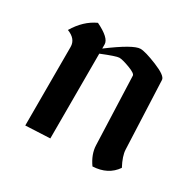

<svg xmlns="http://www.w3.org/2000/svg" viewBox="-111 -571 711 702"><g transform="rotate(30 244.5 -220.5)"><path d="M173.8 -357.9V0L70.8 4.9V-326.7Q70.8 -360.4 31.2 -375.5Q64 -430.7 113.3 -453.1Q173.8 -423.8 173.8 -397V-379.4Q266.1 -448.7 295.9 -448.7Q316.4 -448.7 367.9 -427.7Q419.4 -406.7 420.4 -389.6L432.6 -102.5Q433.6 -76.2 454.1 -37.6Q422.4 8.8 358.4 11.7Q332.5 -24.9 331.1 -61.5L320.3 -349.6Q319.8 -358.9 289.1 -370.4Q258.3 -381.8 245.1 -381.8Q232.9 -381.8 173.8 -357.9Z"/></g></svg>

Font: Balgruf
Style: Regular
Weight: 500
Designer: Paul James MIller
Foundry: High-Logic / Made with FontCreator
Version: Version 1.201;March 28, 2021;FontCreator 13.0.0.2683 64-bit